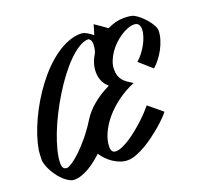

<svg xmlns="http://www.w3.org/2000/svg" viewBox="-156 -954 1256 1201"><g transform="rotate(-20 472.0 -353.5)"><path d="M762.2 -475.1Q780.8 -490.2 798.3 -512.7Q815.9 -535.2 829.6 -560.1Q843.3 -585 851.6 -610.8Q859.9 -636.7 859.9 -659.2Q859.9 -677.2 851.1 -689.7Q842.3 -702.1 819.8 -702.1Q801.3 -702.1 778.3 -693.4Q755.4 -684.6 731.9 -669.2Q708.5 -653.8 686.3 -632.6Q664.1 -611.3 647 -586.4Q629.9 -561.5 619.4 -534.2Q608.9 -506.8 608.9 -479Q608.9 -455.1 614.7 -437.7Q620.6 -420.4 631.6 -407Q642.6 -393.6 658.7 -382.3Q674.8 -371.1 694.8 -358.9Q633.3 -333 581.8 -295.2Q530.3 -257.3 493.4 -213.4Q456.5 -169.4 435.8 -122.8Q415 -76.2 415 -33.2Q415 -18.1 422.1 -6.6Q429.2 4.9 444.8 4.9Q465.3 4.9 491 -6.3Q516.6 -17.6 543.9 -35.6Q571.3 -53.7 598.6 -76.2Q626 -98.6 650.4 -121.3Q674.8 -144 693.8 -164.6Q712.9 -185.1 724.1 -199.2Q753.4 -175.8 774.9 -157.5Q796.4 -139.2 814.9 -124Q806.6 -112.8 787.4 -92.8Q768.1 -72.8 741.5 -49.8Q714.8 -26.9 683.3 -3.2Q651.9 20.5 619.4 39.6Q586.9 58.6 555.2 70.8Q523.4 83 497.1 83Q472.2 83 448 74.2Q423.8 65.4 402.3 51Q380.9 36.6 363 18.1Q345.2 -0.5 333 -20Q311.5 0 287.8 18.8Q264.2 37.6 239.5 51.8Q214.8 65.9 190.2 74.5Q165.5 83 142.1 83Q126 83 109.1 74.2Q92.3 65.4 75.9 51Q59.6 36.6 44.7 17.6Q29.8 -1.5 18.3 -21.7Q6.8 -42 -0.7 -62Q-8.3 -82 -9.8 -99.1Q-9.8 -105.5 -9.5 -114.5Q-9.3 -123.5 -8.8 -133.3Q-8.3 -143.1 -7.6 -152.3Q-6.8 -161.6 -5.9 -168.9Q1.5 -212.4 17.6 -260.7Q33.7 -309.1 56.9 -358.9Q80.1 -408.7 109.4 -458Q138.7 -507.3 172.9 -552.2Q207 -597.2 245.1 -635.5Q283.2 -673.8 323.5 -701.9Q363.8 -730 405.5 -746.1Q447.3 -762.2 488.8 -762.2Q506.3 -762.2 526.9 -751.2Q547.4 -740.2 565.9 -723.6Q571.3 -740.7 576.4 -757.6Q581.5 -774.4 585.9 -790Q593.3 -784.7 602.8 -778.3Q612.3 -772 622.8 -764.6Q633.3 -757.3 644 -749.8Q654.8 -742.2 664.6 -734.4Q691.9 -747.6 719.2 -754.9Q746.6 -762.2 772.9 -762.2Q823.7 -762.2 842.8 -752Q859.4 -743.2 878.9 -726.6Q898.4 -710 915 -690.2Q931.6 -670.4 942.9 -650.1Q954.1 -629.9 954.1 -613.8Q954.1 -585.9 944.8 -555.7Q935.5 -525.4 920.4 -496.8Q905.3 -468.3 885.7 -443.1Q866.2 -418 846.2 -400.9ZM352.1 -234.9Q383.8 -286.6 433.3 -326.9Q482.9 -367.2 543 -395.5Q534.2 -404.3 525.6 -414.6Q517.1 -424.8 510.5 -437.7Q503.9 -450.7 500 -466.8Q496.1 -482.9 496.1 -502.9Q496.1 -533.7 505.6 -562.5Q515.1 -591.3 531.7 -617.7Q533.2 -621.6 534.7 -625.7Q536.1 -629.9 537.1 -633.8Q539.6 -643.6 540.8 -653.6Q542 -663.6 542 -673.8Q542 -692.9 534.4 -702.9Q526.9 -712.9 521 -712.9Q492.2 -712.9 458.3 -692.1Q424.3 -671.4 388.7 -636Q353 -600.6 317.1 -553.2Q281.2 -505.9 248.3 -452.1Q215.3 -398.4 186.8 -341.8Q158.2 -285.2 137.2 -231Q116.2 -176.8 104 -127.9Q91.8 -79.1 91.8 -42Q91.8 -2 122.1 -2Q133.3 -2 158 -18.1Q182.6 -34.2 214.6 -64.5Q246.6 -94.7 282.5 -137.7Q318.4 -180.7 352.1 -234.9Z"/></g></svg>

Font: Yesteryear
Style: Regular
Weight: 400
Designer: Astigmatic (AOETI)
Foundry: Astigmatic (AOETI)
Version: Version 1.000